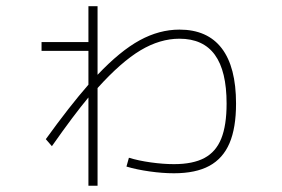

<svg xmlns="http://www.w3.org/2000/svg" viewBox="-20 -593 904 616"><path d="M385.7 -58.6 393.6 -86.9Q423.8 -77.6 463.6 -72Q503.4 -66.4 538.1 -66.4Q599.1 -66.4 636 -86.2Q672.9 -106 689.9 -148.4Q707 -190.9 707 -260.7Q707 -365.2 669.4 -417Q631.8 -468.8 555.7 -468.8Q493.2 -468.8 430.9 -431.6Q368.7 -394.5 293 -310.5V2.9H263.7V-280.3Q216.8 -224.1 146.5 -124L127 -146.5Q203.1 -252 263.7 -321.3V-429.7H113.3V-458H263.7V-573.2H293V-353Q365.7 -429.7 428.5 -463.9Q491.2 -498 555.7 -498Q645.5 -498 691.4 -438Q737.3 -377.9 737.3 -260.7Q737.3 -182.6 716.3 -133.5Q695.3 -84.5 651.6 -60.8Q607.9 -37.1 538.1 -37.1Q501.5 -37.1 460 -43Q418.5 -48.8 385.7 -58.6Z"/></svg>

Font: Pretendard GOV Thin
Style: Regular
Weight: 100
Designer: Base glyphs from Inter by Rasmus Andersson; Hangeul glyphs from Noto Sans CJK(Source Han Sans) by Jang Soo-young and Kan
Foundry: Kil Hyung-jin
Version: Version 1.309